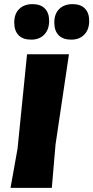

<svg xmlns="http://www.w3.org/2000/svg" viewBox="-20 -910 452 930"><path d="M138 -890Q176 -890 197 -869Q218 -848 218 -809Q218 -767 194.5 -742.5Q171 -718 131 -718Q91 -718 70 -739.5Q49 -761 49 -801Q49 -843 73 -866.5Q97 -890 138 -890ZM332 -890Q370 -890 391 -869Q412 -848 412 -809Q412 -767 388.5 -742.5Q365 -718 325 -718Q285 -718 264 -739.5Q243 -761 243 -801Q243 -843 267 -866.5Q291 -890 332 -890ZM314 -647 249 -210 231 0H31L65 -190L111 -647Z"/></svg>

Font: Alegreya Sans SC Black
Style: Italic
Weight: 900
Italic angle: -7°
Designer: Juan Pablo del Peral
Foundry: Huerta Tipografica
Version: Version 2.007